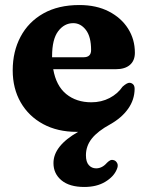

<svg xmlns="http://www.w3.org/2000/svg" viewBox="-20 -511 586 763"><path d="M443.5 163.5Q431.5 191.5 397.8 211.8Q364 232 315 232Q256 232 224.2 205.5Q192.5 179 192.5 137.5Q192 69 290.5 13Q287.5 13 285 13Q208.5 13 151.2 -18Q94 -49 62.2 -104.2Q30.5 -159.5 30.5 -231.5Q30.5 -306.5 61.8 -365.2Q93 -424 152.2 -457.5Q211.5 -491 295.5 -491Q363 -491 412.5 -465.5Q462 -440 489 -397.2Q516 -354.5 516 -301.5Q516 -270 496.2 -253Q476.5 -236 440.5 -236H191.5Q203 -170 243.2 -137.2Q283.5 -104.5 343 -104.5Q383 -104.5 415.5 -121.5Q448 -138.5 467 -166.5Q485.5 -183 495.5 -182Q503 -181.5 509 -175.8Q515 -170 515 -157.5Q514.5 -114.5 489.2 -78.8Q464 -43 418 -17Q368.5 10 345 39.5Q321.5 69 321.5 106Q321.5 132.5 333 145.2Q344.5 158 362 158Q386 158 405 136Q411.5 129.5 417.8 126.2Q424 123 432 125.5Q440.5 127.5 445.8 137.5Q451 147.5 443.5 163.5ZM187 -287.5Q187 -285.5 187 -283.5H312.5Q342 -283.5 342 -312Q342 -365.5 321.2 -392.2Q300.5 -419 271 -419Q235.5 -419 211.2 -387Q187 -355 187 -287.5Z"/></svg>

Font: Fraunces 9pt Soft
Style: Bold
Weight: 700
Version: Version 1.000;[b76b70a41]